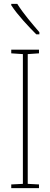

<svg xmlns="http://www.w3.org/2000/svg" viewBox="-20 -970 259 990"><path d="M69 -950H38V-943C71 -892 129 -831 167 -793H183V-804C144 -850 104 -895 69 -950ZM181 0V-19L123 -22V-691L181 -695V-714H38V-695L98 -691V-22L38 -19V0Z"/></svg>

Font: Noto Sans Georgian ExtraCondensed Thin
Style: Regular
Weight: 100
Width: 2
Designer: Monotype Design Team, Akaki Razmadze
Foundry: Google LLC
Version: Version 2.005